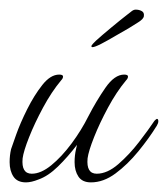

<svg xmlns="http://www.w3.org/2000/svg" viewBox="-25 -372 349 399"><path d="M29 7Q11 7 3 -5Q-5 -17 -5 -35Q-5 -49 -2 -62Q0 -68 8.5 -92Q17 -116 31.5 -145Q46 -174 63 -195.5Q80 -217 98 -217Q106 -217 106 -213Q106 -209 102 -205Q82 -181 64.5 -148.5Q47 -116 35.5 -87Q24 -58 22 -43Q19 -11 41 -11Q60 -11 81.5 -28.5Q103 -46 123.5 -73.5Q144 -101 159 -131Q175 -162 194 -189.5Q213 -217 233 -217Q241 -217 241 -213Q241 -209 237 -205Q217 -181 199.5 -148.5Q182 -116 170.5 -87Q159 -58 157 -43Q154 -11 176 -11Q198 -11 221 -31Q244 -51 264 -77Q284 -103 296 -121Q300 -125 301 -125Q304 -125 304 -120Q304 -116 301 -111Q285 -85 262.5 -57.5Q240 -30 215 -11.5Q190 7 164 7Q146 7 138 -5Q130 -17 130 -35Q130 -49 133 -62L135 -71Q116 -46 95.5 -26Q75 -6 55 1Q40 7 29 7ZM167 -274Q165 -274 165 -276Q165 -278 169 -282Q173 -286 175 -288Q186 -298 206.5 -315Q227 -332 240 -342Q245 -346 249 -349Q253 -352 257 -352Q264 -352 269.5 -349Q275 -346 274 -339Q274 -333 262 -325.5Q250 -318 242 -313Q231 -307 215 -297.5Q199 -288 185.5 -281Q172 -274 167 -274Z"/></svg>

Font: Waterfall
Style: Regular
Weight: 400
Designer: Robert E. Leuschke
Foundry: Robert E. Leuschke
Version: Version 1.010; ttfautohint (v1.8.3)